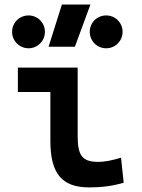

<svg xmlns="http://www.w3.org/2000/svg" viewBox="-20 -815 626 845"><path d="M373 9.8C427.7 9.8 472.7 3.9 524.4 -10.7L512.7 -121.1C471.2 -108.4 440.4 -102.5 412.1 -102.5C335.9 -102.5 321.8 -137.7 321.8 -219.7V-517.6H58.6V-410.2H201.7V-195.3C201.7 -51.8 251.5 9.8 373 9.8ZM193.8 -609.4H309.6L377.9 -794.9H252.4ZM447.3 -602.5C487.3 -602.5 519.5 -634.8 519.5 -674.8C519.5 -715.3 487.3 -747.1 447.3 -747.1C407.2 -747.1 375 -715.3 375 -674.8C375 -634.8 407.2 -602.5 447.3 -602.5ZM105.5 -602.5C145.5 -602.5 177.7 -634.8 177.7 -674.8C177.7 -715.3 145.5 -747.1 105.5 -747.1C65.9 -747.1 33.2 -715.3 33.2 -674.8C33.2 -634.8 65.9 -602.5 105.5 -602.5Z"/></svg>

Font: Cascadia Mono SemiBold
Style: Regular
Weight: 600
Monospace: yes
Designer: Aaron Bell
Foundry: Saja Typeworks
Version: Version 2404.023